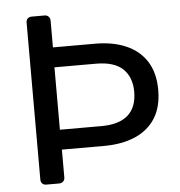

<svg xmlns="http://www.w3.org/2000/svg" viewBox="-51 -749 749 797"><g transform="rotate(-5 323.5 -350.0)"><path d="M110 0Q99 0 93 -6.5Q87 -13 87 -23V-677Q87 -687 93 -693.5Q99 -700 110 -700H164Q174 -700 180.5 -693.5Q187 -687 187 -677V-565H363Q437 -565 492 -541Q547 -517 577 -469.5Q607 -422 607 -351Q607 -280 577 -233Q547 -186 492 -162.5Q437 -139 363 -139H187V-23Q187 -13 180.5 -6.5Q174 0 163 0ZM186 -222H359Q433 -222 470 -255Q507 -288 507 -352Q507 -413 471 -447.5Q435 -482 359 -482H186Z"/></g></svg>

Font: DVN-Rubik
Style: Regular
Weight: 400
Designer: Hubert and Fischer
Foundry: Hubert & Fischer
Version: Version 2.102